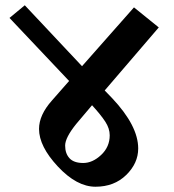

<svg xmlns="http://www.w3.org/2000/svg" viewBox="-20 -700 661 728"><path d="M504 -137Q504 -81 458.5 -36.5Q413 8 342 8Q271 8 199.5 -68.5Q128 -145 128 -211Q128 -264 177 -319L242 -393L16 -632L74 -680L291 -449L488 -672L582 -596L377 -357L405 -328Q504 -223 504 -137ZM269 -230Q227 -178 227 -148Q227 -118 243.5 -100Q260 -82 295.5 -82Q331 -82 363.5 -112.5Q396 -143 396 -187Q396 -213 379 -239Q362 -265 329 -301Z"/></svg>

Font: Halant
Style: Bold
Weight: 700
Designer: Hitesh Malaviya (Devanagari), Satya Rajpurohit (Latin)
Foundry: Indian Type Foundry
Version: Version 1.101;PS 1.0;hotconv 1.0.78;makeotf.lib2.5.61930; tt